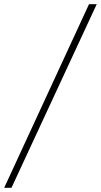

<svg xmlns="http://www.w3.org/2000/svg" viewBox="-102 -780 484 921"><path d="M-82 121 325 -760H362L-47 121Z"/></svg>

Font: Noto Serif ExtraLight
Style: Italic
Weight: 200
Italic angle: -12°
Designer: Monotype Design Team
Foundry: Monotype Imaging Inc.
Version: Version 2.014; ttfautohint (v1.8.4.7-5d5b)